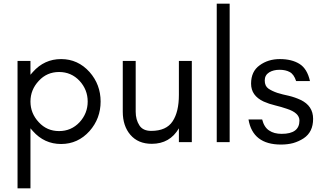

<svg xmlns="http://www.w3.org/2000/svg" viewBox="-20 -770 1741 1040"><path d="M75 250V-440H145V-365L158 -380Q220 -450 311 -450Q402 -450 465 -380Q525 -312 525 -220Q525 -128 465 -60Q402 10 311 10Q220 10 158 -60L145 -75V250ZM411 -332Q366 -380 300 -380Q234 -380 190 -332Q145 -284 145 -220Q145 -156 190 -108Q234 -60 300 -60Q366 -60 411 -108Q455 -156 455 -220Q455 -284 411 -332Z M949 -75Q900 9 802 9Q728 9 686 -40Q645 -88 645 -165V-440H715V-165Q715 -122 735 -91Q754 -61 799 -61Q881 -61 915 -113Q949 -164 949 -256V-440H1019V0H949Z M1154 0V-750H1224V0Z M1506 -45Q1602 -45 1602 -117Q1602 -159 1533 -181Q1504 -191 1471 -199Q1437 -207 1408 -220Q1374 -236 1357 -260Q1340 -284 1340 -317Q1340 -383 1386 -416Q1432 -450 1496 -450Q1560 -450 1602 -424Q1644 -398 1659 -331H1584Q1572 -368 1549 -380Q1527 -392 1494 -392Q1461 -392 1438 -378Q1414 -363 1414 -334Q1414 -304 1434 -290Q1453 -277 1482 -267Q1511 -258 1545 -251Q1578 -243 1608 -229Q1676 -197 1676 -126Q1676 -55 1625 -21Q1599 -4 1568 5Q1538 13 1502 13Q1349 13 1326 -123H1400Q1411 -80 1438 -63Q1464 -45 1506 -45Z"/></svg>

Font: Glacial Indifference
Style: Regular
Weight: 400
Designer: Alfredo Marco Pradil
Version: Version 1.00